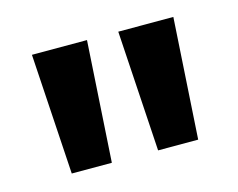

<svg xmlns="http://www.w3.org/2000/svg" viewBox="-53 -766 521 421"><g transform="rotate(-15 207.5 -555.0)"><path d="M47 -692H172L155 -418H64ZM243 -692H368L351 -418H260Z"/></g></svg>

Font: Fira Sans Condensed SemiBold
Style: Regular
Weight: 600
Width: 3
Designer: bBox Type GmbH & Carrois Corporate GbR & Edenspiekermann AG
Foundry: bBox Type GmbH & Carrois Corporate GbR & Edenspiekermann AG
Version: Version 4.301